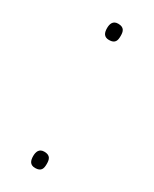

<svg xmlns="http://www.w3.org/2000/svg" viewBox="-151 -584 508 634"><g transform="rotate(30 103.0 -267.0)"><path d="M102 -480C126 -480 129 -494 129 -511C129 -527 126 -542 102 -542C82 -542 77 -527 77 -511C77 -494 82 -480 102 -480ZM102 8C126 8 129 -6 129 -23C129 -39 126 -54 102 -54C82 -54 77 -39 77 -23C77 -6 82 8 102 8Z"/></g></svg>

Font: Noto Sans Malayalam SemiCondensed Thin
Style: Regular
Weight: 100
Width: 4
Designer: Jelle Bosma - Monotype Design Team
Foundry: Monotype Imaging Inc.
Version: Version 2.104